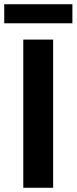

<svg xmlns="http://www.w3.org/2000/svg" viewBox="-25 -887 362 907"><path d="M85 -700H226V0H85ZM-5 -867H317V-777H-5Z"/></svg>

Font: KoHo
Style: Bold
Weight: 700
Designer: Cadson Demak & Katatrad Team
Foundry: Cadson Demak Co.,Ltd.
Version: Version 1.000; ttfautohint (v1.6)